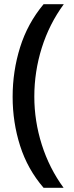

<svg xmlns="http://www.w3.org/2000/svg" viewBox="-20 -734 353 912"><path d="M40 -274Q40 -396 75.5 -509.5Q111 -623 187 -714H283Q214 -620 178.5 -507Q143 -394 143 -275Q143 -159 178.5 -47Q214 65 282 158H187Q111 70 75.5 -41.5Q40 -153 40 -274Z"/></svg>

Font: Noto Sans NKo Unjoined Medium
Style: Regular
Weight: 500
Designer: Monotype Design Team
Foundry: Monotype Imaging Inc.
Version: Version 2.004